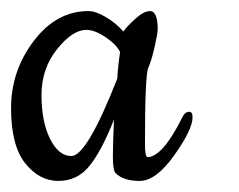

<svg xmlns="http://www.w3.org/2000/svg" viewBox="-20 -660 432 347"><path d="M140 -640Q153 -640 171.5 -629Q190 -618 203 -603Q209 -612 224.5 -626Q240 -640 251 -640Q265 -640 265 -607Q265 -600 259.5 -575.5Q254 -551 248 -537.5Q242 -524 242 -399Q242 -376 247 -376Q274 -377 309 -447Q314 -458 322 -458Q328 -458 328 -448Q328 -426 295 -379.5Q262 -333 232.5 -333Q203 -333 189 -347Q184 -352 184 -376Q184 -400 186 -444Q164 -388 142 -360.5Q120 -333 85.5 -333Q51 -333 25.5 -365Q0 -397 0 -464.5Q0 -532 41 -586Q82 -640 140 -640ZM136 -606Q111 -606 83 -571Q55 -536 55 -488Q55 -440 70.5 -409Q86 -378 109 -378Q137 -378 192 -518Q193 -539 197 -566Q190 -580 170.5 -593Q151 -606 136 -606Z"/></svg>

Font: Cookie
Style: Regular
Weight: 400
Designer: Ania Kruk
Foundry: Ania Kruk
Version: Version 1.004